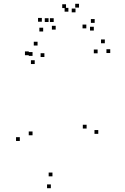

<svg xmlns="http://www.w3.org/2000/svg" viewBox="-20 -972 660 1012"><path d="M498 -266.5V-286.5H478V-266.5ZM561 -692.5V-712.5H541V-692.5ZM532.5 -744V-764H512.5V-744ZM494.5 -691V-711H474.5V-691ZM436.5 -294.5V-314.5H416.5V-294.5ZM256.5 -42.5V-62.5H236.5V-42.5ZM151.5 -259V-279H131.5V-259ZM214 -671.5V-691.5H194V-671.5ZM178 -732V-752H158V-732ZM131.5 -681V-701H111.5V-681ZM163 -634.5V-654.5H143V-634.5ZM151.5 -677.5V-697.5H131.5V-677.5ZM84.5 -229V-249H64.5V-229ZM248 20V0H228V20ZM273.5 -816V-836H253.5V-816ZM378 -907V-927H358V-907ZM340.5 -910.5V-930.5H320.5V-910.5ZM435 -822.5V-842.5H415V-822.5ZM474.5 -811V-831H454.5V-811ZM479 -851.5V-871.5H459V-851.5ZM396.5 -932V-952H376.5V-932ZM328 -929.5V-949.5H308V-929.5ZM236 -856V-876H216V-856ZM263 -856V-876H243V-856ZM200.5 -857.5V-877.5H180.5V-857.5ZM207.5 -806V-826H187.5V-806Z"/></svg>

Font: Monaspace Radon Dots Var
Style: Regular
Weight: 400
Designer: Riley Cran and the Lettermatic Team
Version: Version 1.100 (Monaspace Radon Dots)